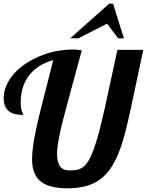

<svg xmlns="http://www.w3.org/2000/svg" viewBox="-25 -1020 801 1047"><path d="M615.2 -748H756.3L689.9 -436Q673.8 -359.9 657.7 -297.6Q641.6 -235.4 621.8 -186Q602.1 -136.7 577.1 -100.6Q552.2 -64.5 519 -40.5Q485.8 -16.6 442.6 -4.9Q399.4 6.8 343.3 6.8Q289.1 6.8 252.2 -3.7Q215.3 -14.2 192.6 -34.4Q169.9 -54.7 159.9 -84.2Q149.9 -113.8 149.9 -151.9Q149.9 -189.5 156.7 -233.9Q163.6 -278.3 174.8 -329.3Q186 -380.4 200.9 -438.2Q215.8 -496.1 231.9 -560.1L265.1 -691.9Q224.1 -681.2 191.4 -660.9Q158.7 -640.6 135.7 -611.6Q112.8 -582.5 100.3 -544.9Q87.9 -507.3 87.9 -461.9Q87.9 -441.9 90.1 -429.9Q92.3 -418 95 -410.9Q97.7 -403.8 99.9 -400.1Q102.1 -396.5 102.1 -393.1Q77.1 -393.1 57.1 -397.9Q37.1 -402.8 23.4 -413.6Q9.8 -424.3 2.4 -441.9Q-4.9 -459.5 -4.9 -484.9Q-4.9 -520 9.8 -553.5Q24.4 -586.9 50 -616.5Q75.7 -646 111.3 -670.4Q147 -694.8 189 -712.6Q231 -730.5 277.8 -740.2Q324.7 -750 373 -750Q385.7 -750 395.5 -749Q405.3 -748 420.9 -745.1Q397.5 -659.2 378.7 -589.6Q359.9 -520 344.7 -464.4Q329.6 -408.7 318.6 -365.5Q307.6 -322.3 300.5 -288.3Q293.5 -254.4 289.8 -228.3Q286.1 -202.1 286.1 -181.2Q286.1 -138.2 301.5 -114.5Q316.9 -90.8 355 -90.8Q376.5 -90.8 394 -94Q411.6 -97.2 427.2 -108.4Q442.9 -119.6 456.8 -142.1Q470.7 -164.6 485.1 -203.4Q499.5 -242.2 514.9 -299.6Q530.3 -356.9 548.3 -439ZM619.1 -811 559.1 -891.1 402.3 -811H357.9L570.3 -1000H591.3L650.9 -811Z"/></svg>

Font: Lobster
Style: Regular
Weight: 400
Designer: Pablo Impallari
Foundry: Pablo Impallari
Version: Version 1.007; ttfautohint (v1.1) -l 8 -r 50 -G 50 -x 14 -D 